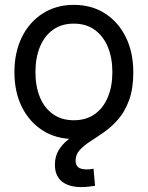

<svg xmlns="http://www.w3.org/2000/svg" viewBox="-20 -553 600 780"><path d="M279.8 11.7Q208 11.7 153.6 -22.9Q99.1 -57.6 68.8 -118.7Q38.6 -179.7 38.6 -259.8Q38.6 -340.3 68.8 -401.9Q99.1 -463.4 153.6 -498.3Q208 -533.2 279.8 -533.2Q352.5 -533.2 406.7 -498.3Q460.9 -463.4 491.2 -401.9Q521.5 -340.3 521.5 -259.8Q521.5 -179.7 491.2 -118.7Q460.9 -57.6 406.7 -22.9Q352.5 11.7 279.8 11.7ZM279.8 -64.5Q330.1 -64.5 365 -89.4Q399.9 -114.3 418.2 -158.4Q436.5 -202.6 436.5 -259.8Q436.5 -317.9 418.2 -362.1Q399.9 -406.2 365 -431.6Q330.1 -457 279.8 -457Q230 -457 195.1 -431.9Q160.2 -406.7 142.1 -362.3Q124 -317.9 124 -259.8Q124 -202.1 142.1 -158.2Q160.2 -114.3 195.1 -89.4Q230 -64.5 279.8 -64.5ZM310.5 207Q259.3 207 231.2 184.1Q203.1 161.1 203.1 116.7Q203.1 83 217.5 58.6Q231.9 34.2 256.1 14.9Q280.3 -4.4 309.1 -22.2Q337.9 -40 366.5 -60.8Q395 -81.5 419.2 -108.2Q443.4 -134.8 457.8 -171.6Q472.2 -208.5 472.2 -259.3H521.5Q521.5 -192.9 504.6 -146.7Q487.8 -100.6 461.2 -69.6Q434.6 -38.6 404.3 -17.3Q374 3.9 347.4 21Q320.8 38.1 304 56.4Q287.1 74.7 287.1 100.1Q287.1 116.7 297.4 126Q307.6 135.3 335 135.3Q341.8 135.3 347.9 134.3Q354 133.3 359.9 132.3L366.2 201.7Q354 203.6 340.1 205.3Q326.2 207 310.5 207Z"/></svg>

Font: Inter 28pt
Style: Regular
Weight: 400
Designer: Rasmus Andersson
Foundry: rsms
Version: Version 4.001;git-66647c0bb